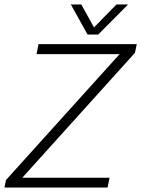

<svg xmlns="http://www.w3.org/2000/svg" viewBox="-22 -842 634 862"><path d="M371 -687 296 -822H343L400 -719L501 -822H553L419 -687ZM-2 0 5 -34 515 -599H142L151 -644H592L584 -605L78 -44H470L461 0Z"/></svg>

Font: Kanit ExtraLight
Style: Italic
Weight: 275
Italic angle: -12°
Designer: Katatrad Team
Foundry: CadsonDemak
Version: Version 2.000; ttfautohint (v1.8.3)